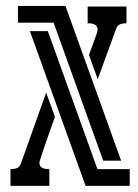

<svg xmlns="http://www.w3.org/2000/svg" viewBox="-20 -459 455 633"><path d="M301.3 98.6H407.7V153.8H262.2L78.6 -356.4H137.7ZM379.4 70.8H320.3L156.7 -384.3H39.1V-439.5H195.8ZM273.4 -277.8Q283.2 -304.7 288.8 -320.3Q294.4 -335.9 297.4 -344.2Q300.3 -352.5 301 -355.5Q301.8 -358.4 301.8 -360.4Q301.8 -367.7 298.8 -372.1Q295.9 -376.5 291 -378.7Q286.1 -380.9 280.5 -381.6Q274.9 -382.3 269 -382.3V-437.5H397V-382.3Q384.8 -382.3 375.7 -378.9Q366.7 -375.5 362.3 -362.8L302.2 -197.8ZM161.1 -73.7Q151.4 -46.4 142.1 -20.3Q132.8 5.9 125.7 26.6Q118.7 47.4 114.3 61Q109.9 74.7 109.9 76.7Q109.9 84 112.8 88.4Q115.7 92.8 120.6 95Q125.5 97.2 131.1 97.9Q136.7 98.6 142.6 98.6V153.8H14.6V98.6Q26.9 98.6 35.9 95.2Q44.9 91.8 49.3 79.1L132.3 -153.8Z"/></svg>

Font: Isar CAT
Style: Regular
Weight: 400
Designer: Digitized by Peter Wiegel
Foundry: CAT-Fonts, Peter Wiegel
Version: Version 1.000; ttfautohint (v1.3)